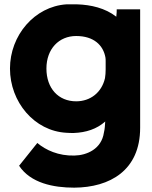

<svg xmlns="http://www.w3.org/2000/svg" viewBox="-20 -612 699 885"><path d="M26 -296C26 -142 138 -8 286 0C297 1 309 1 320 1C376 -1 426 -17 465 -52C464 -34 463 -17 459 -1C448 75 380 104 323 105C250 107 191 80 152 47L68 152C121 232 226 253 322 253C486 252 626 174 626 -23V-569H518C518 -565 518 -548 516 -535C465 -575 399 -590 335 -592H286C139 -582 26 -449 26 -296ZM194 -296C194 -387 252 -446 331 -446C413 -446 456 -403 466 -347C467 -341 467 -335 467 -330V-292C467 -278 466 -265 464 -252C449 -186 397 -145 331 -145C249 -145 194 -205 194 -296Z"/></svg>

Font: Rabbid Highway Sign IV
Style: Bd
Weight: 400
Foundry: Cannot Into Space Fonts
Version: Version 0.277